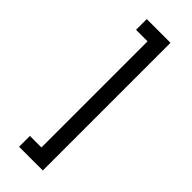

<svg xmlns="http://www.w3.org/2000/svg" viewBox="-353 -969 1191 1191"><g transform="rotate(45 242.0 -374.0)"><path d="M336 186H128V91H229V-840H128V-934H336Z"/></g></svg>

Font: Poppins Cyr Med
Style: Regular
Weight: 500
Designer: Ninad Kale (Devanagari), Jonny Pinhorn (Latin)
Foundry: Indian Type Foundry
Version: 4.004